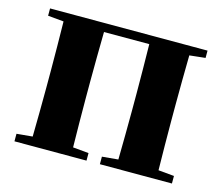

<svg xmlns="http://www.w3.org/2000/svg" viewBox="-83 -654 882 762"><g transform="rotate(15 358.0 -273.0)"><path d="M681 -516V-546H34V-516L99 -510C100 -451 101 -364 101 -308V-238C101 -182 100 -95 99 -37L34 -31V0H330V-31L265 -37C264 -95 263 -182 263 -238V-308C263 -365 264 -453 265 -511H451C452 -453 453 -365 453 -308V-238C453 -182 452 -95 451 -37L385 -31V0H681V-31L616 -37C615 -95 614 -182 614 -238V-308C614 -364 615 -451 616 -509Z"/></g></svg>

Font: Noto Serif KR Black
Style: Regular
Weight: 900
Version: Version 1.001;PS 1.001;hotconv 16.6.54;makeotf.lib2.5.65590